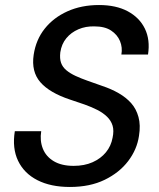

<svg xmlns="http://www.w3.org/2000/svg" viewBox="-20 -732 634 764"><path d="M258 12Q182 12 129 -15Q76 -42 52 -92Q28 -142 39 -210H144Q138 -172 150.5 -140.5Q163 -109 194 -90.5Q225 -72 273 -72Q316 -72 348.5 -86.5Q381 -101 401.5 -126Q422 -151 428 -184Q434 -212 428 -232Q422 -252 406 -267.5Q390 -283 367.5 -294.5Q345 -306 317 -316Q289 -326 258 -336Q177 -363 140.5 -405Q104 -447 114 -514Q123 -574 158 -618Q193 -662 248.5 -687Q304 -712 374 -712Q442 -712 488.5 -687Q535 -662 556.5 -618Q578 -574 569 -515H463Q468 -543 457.5 -568.5Q447 -594 422 -610.5Q397 -627 356 -627Q321 -628 292 -615.5Q263 -603 244 -580Q225 -557 220 -524Q217 -499 223 -482Q229 -465 244 -452.5Q259 -440 280.5 -430Q302 -420 329 -410.5Q356 -401 387 -390Q423 -378 452.5 -361Q482 -344 502 -321.5Q522 -299 531 -266.5Q540 -234 533 -191Q525 -137 490 -91Q455 -45 396.5 -16.5Q338 12 258 12Z"/></svg>

Font: DM Sans 10pt Medium
Style: Italic
Weight: 500
Italic angle: -10°
Version: Version 4.004;gftools[0.9.30]